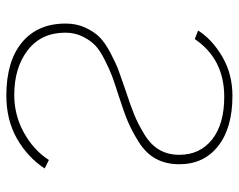

<svg xmlns="http://www.w3.org/2000/svg" viewBox="-95 -654 767 617"><g transform="rotate(90 288.5 -345.5)"><path d="M55.7 -172.9Q55.7 -208 68.8 -236.3Q82 -264.6 99.6 -282.2Q117.2 -299.8 150.9 -317.4Q184.6 -335 207 -343.3Q229.5 -351.6 272.5 -366.2Q320.3 -381.8 349.1 -393.6Q377.9 -405.3 411.6 -425.8Q445.3 -446.3 461.4 -474.1Q477.5 -502 477.5 -538.1Q477.5 -604.5 428.2 -643.6Q378.9 -682.6 291 -682.6Q169.9 -682.6 105.5 -587.9L78.1 -598.6Q106.4 -643.6 162.1 -676.3Q217.8 -709 288.1 -709Q390.6 -709 449.2 -663.1Q507.8 -617.2 507.8 -538.1Q507.8 -495.1 490.2 -462.9Q472.7 -430.7 436 -407.7Q399.4 -384.8 368.7 -372.1Q337.9 -359.4 286.1 -342.8Q246.1 -330.1 225.1 -322.3Q204.1 -314.5 172.9 -298.8Q141.6 -283.2 125.5 -267.6Q109.4 -252 97.2 -227.1Q85 -202.1 85 -171.9Q85 -94.7 141.1 -51.3Q197.3 -7.8 285.2 -7.8Q350.6 -7.8 406.7 -39.1Q462.9 -70.3 494.1 -119.1L521.5 -105.5Q484.4 -49.8 424.8 -16.1Q365.2 17.6 287.1 17.6Q176.8 17.6 116.2 -32.7Q55.7 -83 55.7 -172.9Z"/></g></svg>

Font: Gothic A1 Thin
Style: Regular
Weight: 250
Designer: HanYang I&C Co.,Ltd.
Foundry: HanYang I&C Co.,Ltd.
Version: Version 2.50